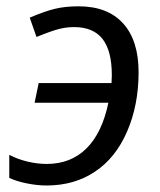

<svg xmlns="http://www.w3.org/2000/svg" viewBox="-20 -566 497 596"><path d="M8.8 -13.7V-85.4Q33.2 -72.3 64.2 -64.7Q95.2 -57.1 125 -57.1Q199.7 -57.1 248.3 -105.2Q296.9 -153.3 316.4 -247.1H87.4L100.1 -308.1H326.2Q327.1 -324.7 327.1 -332.5Q327.1 -408.2 298.3 -445.1Q269.5 -481.9 210 -481.9Q186 -481.9 162.4 -475.8Q138.7 -469.7 93.3 -451.2L72.3 -511.2Q118.2 -530.8 150.1 -538.6Q182.1 -546.4 224.1 -546.4Q314 -546.4 362.1 -493.4Q410.2 -440.4 410.2 -341.8Q410.2 -239.7 374.5 -157.7Q338.9 -75.7 274.9 -33.2Q210.9 9.8 124.5 9.8Q95.7 9.8 64 3.4Q32.2 -2.9 8.8 -13.7Z"/></svg>

Font: Viking Open Sans
Style: Italic
Weight: 400
Italic angle: -12°
Foundry: Ascender Corporation
Version: Version 2.000